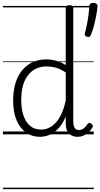

<svg xmlns="http://www.w3.org/2000/svg" viewBox="-20 -930 695 1329"><path d="M256 17Q202 17 160.5 -12Q119 -41 95 -97Q71 -153 71 -234Q71 -285 80.5 -328.5Q90 -372 109 -407Q128 -442 156 -467Q184 -492 220.5 -505.5Q257 -519 303 -519Q336 -519 368.5 -509.5Q401 -500 435 -480V-875Q435 -885 441.5 -889.5Q448 -894 461 -894Q475 -894 481 -889.5Q487 -885 487 -875V-92Q487 -61 496.5 -45.5Q506 -30 527 -30Q538 -30 548 -34.5Q558 -39 568 -49Q578 -59 588 -74Q593 -80 599.5 -79.5Q606 -79 613 -73Q620 -68 622 -61Q624 -54 620 -48Q608 -28 592 -13.5Q576 1 557 9Q538 17 519 17Q491 17 472 5.5Q453 -6 444 -26.5Q435 -47 435 -76Q435 -88 435 -100Q435 -112 435 -123Q412 -69 382 -38.5Q352 -8 320 4.5Q288 17 256 17ZM127 -237Q127 -178 142 -132Q157 -86 187.5 -59.5Q218 -33 265 -33Q300 -33 332.5 -52.5Q365 -72 392 -116Q419 -160 435 -235V-428Q399 -453 366.5 -461.5Q334 -470 302 -470Q270 -470 242.5 -460Q215 -450 194 -431Q173 -412 157.5 -384Q142 -356 134.5 -319.5Q127 -283 127 -237ZM581 -676Q570 -680 567.5 -686Q565 -692 568 -703Q575 -726 581.5 -759Q588 -792 592.5 -826.5Q597 -861 598 -887Q598 -896 604 -903Q610 -910 625 -910Q641 -910 648.5 -903Q656 -896 655 -887Q653 -859 646 -822Q639 -785 629.5 -749Q620 -713 609 -688Q606 -680 600.5 -676Q595 -672 581 -676ZM0 369H629V379H0ZM0 -20H629V0H0ZM0 -505H629V-500H0ZM0 -889H629V-879H0Z"/></svg>

Font: Playwrite HR Lijeva Guides
Style: Regular
Weight: 400
Designer: Veronika Burian, José Scaglione
Foundry: TypeTogether
Version: Version 1.003